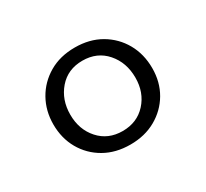

<svg xmlns="http://www.w3.org/2000/svg" viewBox="-75 -819 547 511"><g transform="rotate(-30 198.5 -563.0)"><path d="M198.5 -712.5Q243.5 -712.5 277.5 -692.8Q311.5 -673 330.8 -639Q350 -605 350 -562Q350 -519.5 330.5 -486.2Q311 -453 277 -433.8Q243 -414.5 198.5 -414.5Q153.5 -414.5 119.5 -434Q85.5 -453.5 66.2 -487.2Q47 -521 47 -563.5Q47 -605 66 -638.8Q85 -672.5 119 -692.5Q153 -712.5 198.5 -712.5ZM198.5 -672Q153.5 -672 126.2 -640.5Q99 -609 99 -563.5Q99 -517.5 126.5 -486.8Q154 -456 198.5 -456Q243 -456 270.8 -486.5Q298.5 -517 298.5 -562.5Q298.5 -609 271 -640.5Q243.5 -672 198.5 -672Z"/></g></svg>

Font: Fraunces 9pt S000
Style: Regular
Weight: 400
Version: Version 1.000; ttfautohint (v1.8.3)